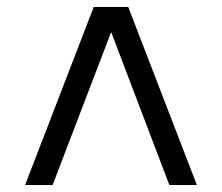

<svg xmlns="http://www.w3.org/2000/svg" viewBox="-20 -531 637 551"><path d="M52 0 249 -511H348L545 0H466L299 -439L131 0Z"/></svg>

Font: Chivo Medium Light
Style: Regular
Weight: 300
Version: Version 2.002